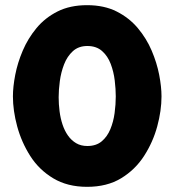

<svg xmlns="http://www.w3.org/2000/svg" viewBox="-20 -710 675 743"><path d="M317 13Q241 13 186 -20Q131 -53 97 -106.5Q63 -160 46.5 -221Q30 -282 30 -337Q30 -374 39 -420.5Q48 -467 68 -514Q88 -561 121 -601Q154 -641 202.5 -665.5Q251 -690 317 -690Q383 -690 431.5 -665.5Q480 -641 513.5 -601Q547 -561 567 -514Q587 -467 596 -420.5Q605 -374 605 -337Q605 -282 588.5 -221Q572 -160 537.5 -106.5Q503 -53 448.5 -20Q394 13 317 13ZM318 -145Q352 -145 373.5 -163Q395 -181 407 -210Q419 -239 423.5 -272.5Q428 -306 428 -337Q428 -365 424 -398.5Q420 -432 408.5 -462.5Q397 -493 375 -512.5Q353 -532 318 -532Q284 -532 262 -512Q240 -492 228 -461Q216 -430 211.5 -396Q207 -362 207 -334Q207 -307 210.5 -279.5Q214 -252 222 -228Q230 -204 243 -185.5Q256 -167 274.5 -156Q293 -145 318 -145Z"/></svg>

Font: Teachers ExtraBold
Style: Regular
Weight: 800
Designer: Alfredo Marco Pradil, Chank Diesel
Version: Version 1.001